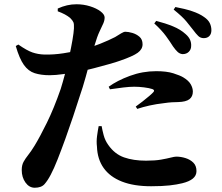

<svg xmlns="http://www.w3.org/2000/svg" viewBox="-20 -829 1040 901"><path d="M837 -575Q824 -576 814 -585Q804 -594 792 -611Q779 -632 759 -659.5Q739 -687 704 -719L713 -731Q756 -720 791.5 -705.5Q827 -691 851 -669Q866 -656 872 -642Q878 -628 877 -613Q877 -597 866 -586Q855 -575 837 -575ZM143 52Q117 52 99.5 27.5Q82 3 82 -31Q82 -54 90.5 -69.5Q99 -85 112.5 -102Q126 -119 142 -145Q167 -186 200 -253Q233 -320 265 -412Q275 -444 285.5 -484Q296 -524 305 -565Q314 -606 320 -641Q326 -676 327 -696Q328 -716 324.5 -724.5Q321 -733 309 -745Q298 -754 284 -761.5Q270 -769 251 -776V-789Q273 -799 294.5 -804Q316 -809 339 -809Q372 -809 402.5 -799.5Q433 -790 452 -775.5Q471 -761 471 -747Q471 -733 464.5 -718.5Q458 -704 447 -681Q436 -658 423 -614Q417 -596 406.5 -557Q396 -518 382.5 -469Q369 -420 353 -374Q340 -333 323 -282Q306 -231 287 -178.5Q268 -126 250.5 -81.5Q233 -37 218 -9Q204 18 189 35Q174 52 143 52ZM689 45Q608 45 552 23Q496 1 466.5 -40.5Q437 -82 435 -141Q432 -165 435.5 -191Q439 -217 443 -237H457Q460 -219 466.5 -194.5Q473 -170 488 -149Q518 -106 562 -90.5Q606 -75 665 -75Q708 -75 736 -80Q764 -85 781.5 -89.5Q799 -94 807 -94Q829 -94 851 -87Q873 -80 887.5 -65.5Q902 -51 902 -26Q902 -5 885 9Q868 23 835 31Q811 37 776.5 41Q742 45 689 45ZM213 -476Q173 -476 143 -485.5Q113 -495 92 -524.5Q71 -554 54 -613L66 -620Q106 -592 132 -583Q158 -574 188 -573Q233 -572 277.5 -579Q322 -586 352 -593Q411 -608 451 -624Q491 -640 520 -655Q536 -665 548.5 -672.5Q561 -680 568 -680Q582 -680 601 -674.5Q620 -669 634.5 -656.5Q649 -644 649 -621Q649 -598 626.5 -581.5Q604 -565 543 -544Q524 -537 491.5 -528Q459 -519 421.5 -509Q384 -499 347 -492Q318 -487 279 -481.5Q240 -476 213 -476ZM617 -329Q631 -339 648.5 -352.5Q666 -366 681 -379Q696 -392 700 -397Q708 -406 695 -411Q680 -416 656 -419Q632 -422 610 -422Q588 -422 559 -418.5Q530 -415 496 -410L490 -422Q530 -451 589.5 -473Q649 -495 713 -495Q762 -495 793.5 -485Q825 -475 840 -466Q865 -451 875 -433.5Q885 -416 885 -399Q885 -376 869 -363.5Q853 -351 816 -350Q803 -350 786.5 -349Q770 -348 750 -345Q714 -341 682.5 -334Q651 -327 624 -318ZM936 -650Q921 -650 910.5 -660Q900 -670 886 -689Q873 -706 854.5 -728.5Q836 -751 795 -784L803 -796Q847 -788 881.5 -776.5Q916 -765 938 -749Q957 -736 964.5 -720.5Q972 -705 972 -687Q972 -670 962.5 -660Q953 -650 936 -650Z"/></svg>

Font: Noto Serif JP ExtraBold
Style: Regular
Weight: 800
Designer: Ryoko NISHIZUKA 西塚涼子 (kana & ideographs); Frank Grießhammer (Latin, Greek & Cyrillic); Wenlong ZHANG 张文龙 (bopomofo); San
Foundry: Adobe
Version: Version 2.003-H1;hotconv 1.1.1;makeotfexe 2.6.0